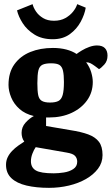

<svg xmlns="http://www.w3.org/2000/svg" viewBox="-20 -739 538 925"><path d="M216 166Q155 166 108 155Q61 144 35 119.5Q9 95 9 55Q9 35 17 18.5Q25 2 38.5 -12Q52 -26 67.5 -37Q83 -48 97 -57Q90 -66 87 -77Q84 -88 84 -99Q84 -127 103 -148Q122 -169 143 -180Q101 -190 74 -214Q47 -238 34 -269.5Q21 -301 21 -330Q21 -390 49.5 -429.5Q78 -469 126 -488.5Q174 -508 235 -508Q270 -508 299 -500.5Q328 -493 349 -479Q358 -486 374.5 -496Q391 -506 410.5 -513Q430 -520 447 -520Q473 -520 485.5 -507Q498 -494 498 -471Q498 -445 482.5 -428Q467 -411 457 -406L437 -421Q426 -429 416.5 -434Q407 -439 395 -439Q412 -416 419.5 -390.5Q427 -365 427 -344Q427 -294 399.5 -255.5Q372 -217 324.5 -195Q277 -173 216 -173H202V-132L319 -112Q371 -104 405 -91.5Q439 -79 456.5 -56Q474 -33 474 8Q474 45 452 74Q430 103 394 123.5Q358 144 312 155Q266 166 216 166ZM239 96Q261 96 287.5 92Q314 88 333 75.5Q352 63 352 40Q352 24 342 12.5Q332 1 301 -4L152 -30Q143 -17 136 1.5Q129 20 129 38Q129 68 152.5 82Q176 96 239 96ZM221 -245Q247 -245 261.5 -252.5Q276 -260 282 -281.5Q288 -303 288 -344Q288 -378 283.5 -398Q279 -418 266.5 -426Q254 -434 226 -434Q199 -434 184.5 -427Q170 -420 165 -400Q160 -380 160 -338Q160 -301 164 -281Q168 -261 181.5 -253Q195 -245 221 -245ZM234 -550Q182 -550 146 -572.5Q110 -595 89.5 -627Q69 -659 62 -689L137 -719Q141 -702 153.5 -683.5Q166 -665 187.5 -652Q209 -639 240 -639Q272 -639 295 -652Q318 -665 332.5 -683.5Q347 -702 352 -719L393 -702Q388 -670 369 -634.5Q350 -599 316.5 -574.5Q283 -550 234 -550Z"/></svg>

Font: Faustina
Style: Bold
Weight: 700
Designer: Alfonso Garcia
Foundry: http://www.omnibus-type.com
Version: Version 1.200